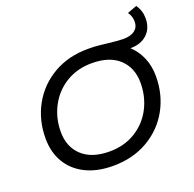

<svg xmlns="http://www.w3.org/2000/svg" viewBox="-146 -1002 1169 1159"><g transform="rotate(-20 438.0 -422.0)"><path d="M730 -624H728Q770 -585 792.5 -531.5Q815 -478 815 -413Q815 -296 762 -200Q709 -104 612 -48Q515 8 389 8Q286 8 212 -29Q138 -66 99 -132.5Q60 -199 60 -287Q60 -404 113 -500Q166 -596 262.5 -652Q359 -708 485 -708Q528 -708 564 -704Q600 -700 607 -699Q673 -691 709 -691Q756 -691 781.5 -711Q807 -731 807 -766Q807 -801 787 -829L848 -852Q876 -812 876 -763Q876 -699 836 -661.5Q796 -624 730 -624ZM714 -407Q714 -504 652.5 -561.5Q591 -619 477 -619Q383 -619 311 -575Q239 -531 199.5 -456Q160 -381 160 -293Q160 -196 222 -138.5Q284 -81 398 -81Q492 -81 564 -125Q636 -169 675 -243.5Q714 -318 714 -407Z"/></g></svg>

Font: Idrija
Style: Italic
Weight: 500
Italic angle: -11.3°
Designer: Julieta Ulanovsky
Foundry: Julieta Ulanovsky
Version: Version 7.200